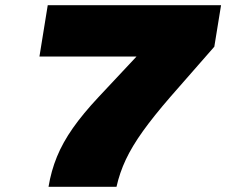

<svg xmlns="http://www.w3.org/2000/svg" viewBox="-20 -720 901 740"><path d="M167 0Q177 -61 199.5 -116Q222 -171 261 -226.5Q300 -282 359 -345L506 -502H132L164 -700H832L806 -540L637 -347Q572 -272 530.5 -214Q489 -156 465 -105Q441 -54 429 0Z"/></svg>

Font: Georama Expanded Black
Style: Italic
Weight: 900
Width: 7
Italic angle: -9°
Designer: Jean-Baptiste Levee
Foundry: Production Type
Version: Version 1.000